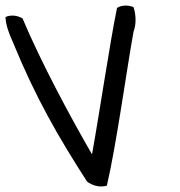

<svg xmlns="http://www.w3.org/2000/svg" viewBox="-94 -666 655 699"><path d="M-74 -604C-73 -577 -63 -547 -46 -510C35 -312 119 -166 223 -5C240 8 267 18 295 10C329 -134 368 -418 392 -550C403 -579 401 -614 392 -640C370 -649 347 -647 332 -637C305 -505 271 -271 241 -104C159 -246 56 -438 -12 -599C-31 -610 -54 -613 -74 -604Z"/></svg>

Font: Snowfall
Style: OpObl
Weight: 400
Designer: Jasper
Foundry: Cannot Into Space Fonts
Version: Version 0.9